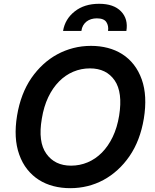

<svg xmlns="http://www.w3.org/2000/svg" viewBox="-20 -978 815 1008"><path d="M69.6 -371.1Q88.8 -486.9 145.2 -568.9Q172.6 -608.3 206.5 -639.6Q240.4 -670.8 280.2 -692.5Q320 -714.1 364.7 -725.7Q409.4 -737.2 457.7 -737.2Q504.3 -737.2 545.8 -726.4Q587.4 -715.6 621.8 -693.7Q656.2 -671.9 682.4 -638.5Q708.5 -605.1 724.4 -560.4Q754.6 -474.8 735.1 -355.1Q715.9 -239.7 659.8 -158Q631.7 -117.2 597.1 -85.8Q562.5 -54.3 522.9 -33Q483.3 -11.7 439.5 -0.9Q395.6 9.9 348.7 9.9Q302.2 9.9 260.5 -0.9Q218.8 -11.7 184.3 -33.6Q149.9 -55.4 123.4 -88.6Q96.9 -121.8 81 -166.5Q50.1 -252.5 69.6 -371.1ZM223.4 -170.8Q267.8 -108.3 353 -108.3Q398.8 -108.3 440.2 -125.7Q481.5 -143.1 514.7 -176.5Q547.9 -209.9 571.6 -258.9Q595.2 -307.9 605.5 -371.1Q625 -492.9 582 -555.8Q538.4 -619 452.4 -619Q406.2 -619 364.9 -601.6Q323.5 -584.2 290.1 -550.4Q256.7 -516.7 233.3 -467.7Q209.9 -418.7 199.6 -355.1Q178.6 -233 223.4 -170.8ZM372.5 -918.3Q422.9 -958.1 500.4 -958.1Q577.1 -958.1 615.4 -918.3Q653.8 -878.6 643.5 -815.7H547.2Q551.1 -842.3 538.4 -861.9Q525.6 -881.7 488.3 -881.7Q472.7 -881.7 458.8 -877.5Q445 -873.2 434.3 -864.9Q423.7 -856.5 416.5 -844.3Q409.4 -832 407.3 -815.7H311.1Q321.4 -878.2 372.5 -918.3Z"/></svg>

Font: Inter P Semi Bold
Style: Italic
Weight: 600
Italic angle: 9.39999°
Designer: Rasmus Andersson
Foundry: rsms
Version: Version 3.018;git-588b23468